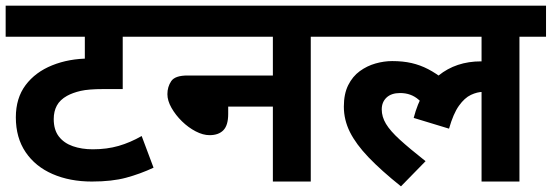

<svg xmlns="http://www.w3.org/2000/svg" viewBox="-20 -642 1951 679"><path d="M555 -512H414V-327H346Q293 -327 265 -320.5Q237 -314 217 -303Q192 -289 181 -268.5Q170 -248 170 -221Q170 -183 188 -159.5Q206 -136 237.5 -125Q269 -114 308 -114Q358 -114 399.5 -126Q441 -138 481 -161L523 -49Q476 -27 426 -13.5Q376 0 305 0Q227 0 166 -26.5Q105 -53 70.5 -104Q36 -155 36 -227Q36 -295 70.5 -341Q105 -387 164.5 -411Q224 -435 297 -435H304L280 -430V-512H0V-622H555Z M541 -622H1173V-512H1079V0H945V-265H787V-239Q787 -199 770 -181.5Q753 -164 721 -164Q698 -164 672 -177.5Q646 -191 623.5 -213Q601 -235 586.5 -260.5Q572 -286 572 -309Q572 -335 585.5 -355Q599 -375 643 -375H945V-512H541Z M1159 -512V-622H1911V-512H1817V0H1683V-338L1739 -304Q1724 -312 1711.5 -314.5Q1699 -317 1688 -317Q1668 -317 1645.5 -306.5Q1623 -296 1603 -268Q1583 -240 1568 -187L1443 -225Q1469 -325 1531 -375Q1593 -425 1681 -425Q1701 -425 1718.5 -422Q1736 -419 1748 -415L1752 -392L1683 -412V-512ZM1516 -236Q1488 -265 1461 -289Q1434 -313 1395 -313Q1364 -313 1347 -297Q1330 -281 1330 -255Q1330 -229 1345 -204Q1360 -179 1394 -148Q1428 -117 1485 -72L1398 17Q1328 -39 1283.5 -85.5Q1239 -132 1217.5 -175Q1196 -218 1196 -265Q1196 -310 1211.5 -341Q1227 -372 1252.5 -390.5Q1278 -409 1308 -417.5Q1338 -426 1367 -426Q1405 -426 1435.5 -419Q1466 -412 1494 -397.5Q1522 -383 1551 -360Z"/></svg>

Font: Noto Sans Devanagari
Style: Bold
Weight: 700
Version: Version 2.003